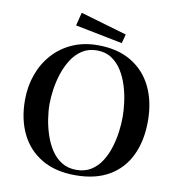

<svg xmlns="http://www.w3.org/2000/svg" viewBox="-96 -992 1012 1088"><g transform="rotate(10 410.0 -448.5)"><path d="M617 -363Q617 -324 611 -278Q605 -232 591 -187Q577 -142 553.5 -105Q530 -68 494.5 -45.5Q459 -23 409 -23Q361 -23 325 -45.5Q289 -68 264.5 -105.5Q240 -143 225 -188.5Q210 -234 203 -279.5Q196 -325 196 -363Q196 -401 202.5 -447.5Q209 -494 224 -540Q239 -586 263.5 -624.5Q288 -663 324 -686.5Q360 -710 409 -710Q458 -710 493.5 -686.5Q529 -663 553 -624.5Q577 -586 591 -540Q605 -494 611 -447.5Q617 -401 617 -363ZM762 -365Q762 -476 721.5 -560.5Q681 -645 602 -692.5Q523 -740 409 -740Q328 -740 262.5 -711Q197 -682 150.5 -630Q104 -578 79.5 -509.5Q55 -441 55 -363Q55 -252 96 -168.5Q137 -85 216 -38.5Q295 8 409 8Q525 8 603.5 -38Q682 -84 722 -168Q762 -252 762 -365ZM553 -827 286 -905 267 -829 539 -775Z"/></g></svg>

Font: UoqMunThenKhung
Style: Regular
Weight: 400
Designer: Font-Kai, 金井和夫, 宇文滿月
Foundry: Kazuo Kanai, Moonlit Owen
Version: Version 1.197